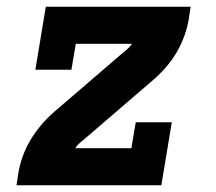

<svg xmlns="http://www.w3.org/2000/svg" viewBox="-20 -550 640 570"><path d="M29 0 34 -33Q38 -59 47 -84.5Q56 -110 70 -133.5Q84 -157 102 -178.5Q120 -200 141 -218L348 -396Q355 -401 361 -407Q367 -413 372 -420H205L192 -343H85L116 -530H546L541 -497Q537 -471 528 -445.5Q519 -420 505.5 -396.5Q492 -373 473.5 -351.5Q455 -330 434 -312L227 -134Q220 -129 214 -123Q208 -117 203 -110H370L383 -187H490L459 0Z"/></svg>

Font: Iosevka Curly Slab XBdEx
Style: Italic
Weight: 800
Width: 7
Italic angle: -9°
Monospace: yes
Designer: Belleve Invis
Foundry: Belleve Invis
Version: Version 11.1.0; ttfautohint (v1.8.3)